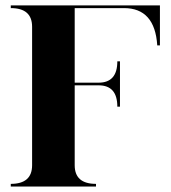

<svg xmlns="http://www.w3.org/2000/svg" viewBox="-20 -684 626 704"><path d="M19.5 -664.1H566.4V-517.6H556.6Q547.9 -654.3 434.6 -654.3H253.9V-380.9H341.8Q410.2 -380.9 410.2 -459H419.9V-293H410.2Q410.2 -371.1 341.8 -371.1H253.9V-78.1Q253.9 -9.8 332 -9.8V0H19.5V-9.8Q97.7 -9.8 97.7 -78.1V-585.9Q97.7 -654.3 19.5 -654.3Z"/></svg>

Font: spinwerad
Style: Bold
Weight: 700
Width: 7
Version: Version 0.3